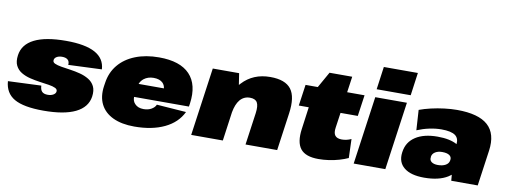

<svg xmlns="http://www.w3.org/2000/svg" viewBox="-63 -1135 3974 1500"><g transform="rotate(10 1924.0 -385.0)"><path d="M320 14Q163 14 89 -28.5Q15 -71 8 -165L271 -176Q272 -144 286.5 -129Q301 -114 332 -114Q359 -114 376.5 -124.5Q394 -135 396 -150Q399 -168 379.5 -177.5Q360 -187 327 -192Q294 -197 254.5 -202.5Q215 -208 176 -217.5Q137 -227 106 -245.5Q75 -264 59 -296Q43 -328 50 -378Q62 -465 150.5 -509.5Q239 -554 402 -554Q554 -554 632 -511.5Q710 -469 715 -383L450 -372Q453 -398 438 -412Q423 -426 392 -426Q367 -426 350 -416Q333 -406 331 -390Q328 -372 347.5 -363Q367 -354 400 -348.5Q433 -343 472.5 -337.5Q512 -332 550.5 -322Q589 -312 620.5 -293Q652 -274 668 -242Q684 -210 677 -160Q664 -74 574 -30Q484 14 320 14Z M1041 13Q940 13 871.5 -19.5Q803 -52 772.5 -112.5Q742 -173 754 -257L758 -283Q770 -367 820 -427.5Q870 -488 952 -520.5Q1034 -553 1140 -553Q1307 -553 1383.5 -472.5Q1460 -392 1439 -240L1435 -215H1000Q999 -181 1020 -160Q1044 -134 1089 -134Q1125 -134 1151 -149Q1177 -164 1186 -186L1420 -169Q1378 -81 1279.5 -34Q1181 13 1041 13ZM1017 -321H1218Q1215 -346 1199 -363Q1174 -388 1125 -388Q1080 -388 1048 -363Q1027 -346 1017 -321Z M1958 -255Q1966 -314 1951 -340Q1936 -366 1893 -366Q1845 -366 1814 -329Q1786 -295 1774 -230L1742 0H1491L1567 -540H1776L1790 -449Q1795 -455 1801 -461Q1886 -553 2022 -553Q2141 -553 2187.5 -492Q2234 -431 2215 -298L2173 0H1922Z M2502 13Q2399 13 2359 -38Q2319 -89 2334 -196L2358 -372H2279L2303 -540H2400L2471 -666H2651L2633 -540H2771L2747 -372H2610L2593 -254Q2586 -210 2601.5 -189.5Q2617 -169 2656 -169Q2673 -169 2692 -173Q2711 -177 2730 -186L2735 -36Q2705 -22 2665.5 -10.5Q2626 1 2584 7Q2542 13 2502 13Z M3107 -540 3031 0H2780L2856 -540ZM3151 -784 3126 -603H2856L2881 -784Z M3340 13Q3234 13 3181 -30Q3128 -73 3138 -150L3139 -157Q3150 -235 3215.5 -278Q3281 -321 3390 -321Q3488 -321 3545 -289Q3550 -335 3520 -358Q3487 -382 3410 -382Q3364 -382 3314.5 -371.5Q3265 -361 3217 -341L3207 -501Q3247 -516 3298.5 -528Q3350 -540 3403.5 -546.5Q3457 -553 3503 -553Q3674 -553 3748.5 -486Q3823 -419 3804 -283L3764 0H3554L3550 -47Q3539 -38 3526 -30Q3456 13 3340 13ZM3429 -103Q3466 -103 3490 -116.5Q3514 -130 3518 -154L3519 -160Q3522 -183 3503 -196Q3484 -209 3446 -209Q3413 -209 3391 -195.5Q3369 -182 3365 -159V-153Q3361 -130 3378.5 -116.5Q3396 -103 3429 -103Z"/></g></svg>

Font: Pathway Extreme 8pt Thin 12pt Black
Style: Italic
Weight: 900
Italic angle: -8°
Version: Version 1.001;gftools[0.9.26]